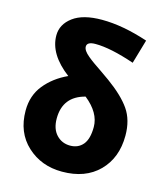

<svg xmlns="http://www.w3.org/2000/svg" viewBox="-121 -905 871 1011"><g transform="rotate(15 314.5 -399.5)"><path d="M317.4 -129.9Q361.3 -129.9 387.2 -160.6Q413.1 -191.4 413.1 -256.8Q413.1 -334 330.1 -400.4Q212.9 -370.1 212.9 -250Q212.9 -193.4 242.7 -161.6Q272.5 -129.9 317.4 -129.9ZM561.5 -767.6 523.4 -636.7Q391.6 -681.6 309.6 -681.6Q262.7 -681.6 262.7 -655.3Q262.7 -644.5 270.5 -632.8Q278.3 -621.1 295.4 -606.9Q312.5 -592.8 328.6 -581.5Q344.7 -570.3 374 -550.3Q403.3 -530.3 421.9 -516.6Q506.8 -455.1 546.4 -397.9Q585.9 -340.8 585.9 -255.9Q585.9 -134.8 512.2 -60.5Q438.5 13.7 311.5 13.7Q198.2 13.7 121.1 -57.6Q43.9 -128.9 43.9 -248Q43.9 -330.1 90.8 -388.2Q137.7 -446.3 213.9 -481.4Q97.7 -569.3 97.7 -671.9Q97.7 -732.4 151.9 -772.9Q206.1 -813.5 309.6 -813.5Q423.8 -813.5 561.5 -767.6Z"/></g></svg>

Font: Bpmf Zihi Sans Heavy
Style: Heavy
Weight: 900
Foundry: But Ko
Version: Version 1.320